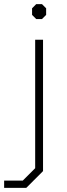

<svg xmlns="http://www.w3.org/2000/svg" viewBox="-60 -690 323 928"><path d="M95 -618V-650L115 -670H143L163 -650V-618L143 -598H115ZM-40 183H50L110 123V-498H148V137L67 218H-40Z"/></svg>

Font: Chakra Petch ExtraLight
Style: Regular
Weight: 275
Designer: Katatrad Aksorn Co.,Ltd.
Foundry: Cadson Demak Co.,Ltd.
Version: Version 1.000; ttfautohint (v1.6)